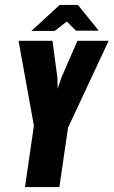

<svg xmlns="http://www.w3.org/2000/svg" viewBox="-20 -756 459 776"><path d="M81 0 117 -248 55 -591H192L212 -442L213 -397L228 -442L293 -591H419L255 -240L220 0ZM107 -631 221 -736H295L379 -632H287L250 -669L201 -631Z"/></svg>

Font: Alumni Sans ExtraBold
Style: Italic
Weight: 800
Italic angle: -8°
Designer: Robert E. Leuschke
Foundry: Robert E. Leuschke
Version: Version 1.016